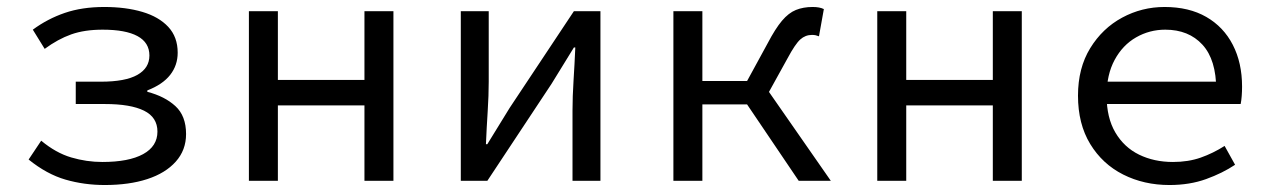

<svg xmlns="http://www.w3.org/2000/svg" viewBox="-20 -518 3640 550"><path d="M280 12Q221 12 167.5 -3.5Q114 -19 62 -61L98 -115Q140 -80 184 -67Q228 -54 273 -54Q349 -54 390 -76.5Q431 -99 431 -141Q431 -182 392.5 -201Q354 -220 281 -220H197V-284H269Q339 -284 373.5 -303.5Q408 -323 408 -359Q408 -396 374 -414.5Q340 -433 274 -433Q222 -433 184 -419.5Q146 -406 108 -378L74 -433Q116 -464 165.5 -481Q215 -498 279 -498Q340 -498 387.5 -484Q435 -470 462 -441Q489 -412 489 -367Q489 -331 467.5 -303.5Q446 -276 402 -259V-255Q452 -242 482.5 -214Q513 -186 513 -134Q513 -88 483.5 -55Q454 -22 402 -5Q350 12 280 12Z M693 0V-486H776V-289H1024V-486H1107V0H1024V-216H776V0Z M1300 0V-486H1380V-284Q1380 -245 1377 -198.5Q1374 -152 1372 -105H1376Q1390 -128 1408 -157Q1426 -186 1440 -209L1624 -486H1700V0H1620V-202Q1620 -241 1623 -288Q1626 -335 1628 -382H1624Q1610 -360 1592 -330Q1574 -300 1560 -278L1376 0Z M1909 0V-486H1992V-286H2161L2360 0H2268L2120 -219H1992V0ZM2173 -237 2101 -251 2179 -394Q2201 -436 2220 -458.5Q2239 -481 2260 -489.5Q2281 -498 2308 -498Q2328 -498 2340 -492L2326 -414Q2321 -416 2316.5 -417Q2312 -418 2306 -418Q2287 -418 2272.5 -405Q2258 -392 2236 -351Z M2493 0V-486H2576V-289H2824V-486H2907V0H2824V-216H2576V0Z M3330 12Q3257 12 3197.5 -18Q3138 -48 3103 -105.5Q3068 -163 3068 -244Q3068 -323 3103 -380Q3138 -437 3194.5 -467.5Q3251 -498 3316 -498Q3386 -498 3435.5 -469.5Q3485 -441 3511.5 -389.5Q3538 -338 3538 -270Q3538 -256 3537 -243Q3536 -230 3534 -220H3123V-284H3485L3464 -261Q3464 -347 3424.5 -390Q3385 -433 3318 -433Q3273 -433 3234.5 -411Q3196 -389 3173 -346.5Q3150 -304 3150 -244Q3150 -181 3175 -138.5Q3200 -96 3243 -75Q3286 -54 3340 -54Q3384 -54 3419.5 -66.5Q3455 -79 3488 -100L3518 -46Q3482 -22 3435 -5Q3388 12 3330 12Z"/></svg>

Font: Source Code Variable
Style: Regular
Weight: 400
Monospace: yes
Designer: Paul D. Hunt, Teo Tuominen
Foundry: Adobe Systems Incorporated
Version: Version 1.010;hotconv 1.0.106;makeotfexe 2.5.65593